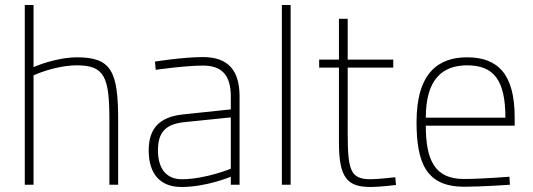

<svg xmlns="http://www.w3.org/2000/svg" viewBox="-20 -738 2128 767"><path d="M114 -437C114 -437 199 -477 288 -477C399 -477 417 -428 417 -258V0H452V-260C452 -454 424 -509 288 -509C202 -509 114 -470 114 -470V-718H79V0H114Z M902 -64C902 -64 800 -22 706 -22C645 -22 611 -64 611 -137C611 -206 638 -242 716 -250L902 -269ZM937 -353C937 -456 892 -510 791 -510C711 -510 599 -492 599 -492L602 -459C602 -459 718 -476 791 -476C864 -476 902 -440 902 -353V-301L712 -281C614 -271 574 -222 574 -137C574 -40 623 9 705 9C805 9 902 -32 902 -32V0H937V-353Z M1141 0V-718H1106V0Z M1551 -500H1369V-663H1334V-500H1255V-468H1334V-168C1334 -24 1370 9 1461 9C1496 9 1562 1 1562 1L1559 -30C1559 -30 1489 -22 1461 -22C1380 -22 1369 -57 1369 -206V-468H1551Z M1681 -268C1681 -420 1746 -477 1846 -477C1950 -477 1999 -421 1999 -268H1681ZM1833 -23C1717 -23 1681 -98 1681 -236H2036V-269C2036 -442 1969 -509 1846 -509C1732 -509 1644 -448 1644 -250C1644 -87 1683 7 1832 8C1905 8 2017 0 2017 0L2015 -32C2015 -32 1903 -23 1833 -23Z"/></svg>

Font: RazerF5 Thin
Style: Regular
Weight: 250
Foundry: Razer Inc.
Version: Version 2